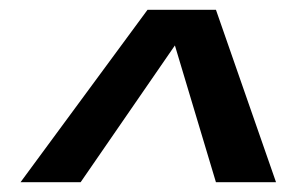

<svg xmlns="http://www.w3.org/2000/svg" viewBox="-20 -700 612 393"><path d="M282 -680H422L545 -327H422L338 -607L145 -327H22Z"/></svg>

Font: Teachers SemiBold
Style: Italic
Weight: 600
Designer: Alfredo Marco Pradil & Chank Diesel
Version: Version 0.009